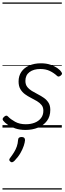

<svg xmlns="http://www.w3.org/2000/svg" viewBox="-20 -1030 521 1550"><path d="M186 19Q140 19 104 7Q68 -5 43 -22.5Q18 -40 6 -56Q0 -64 1.5 -71Q3 -78 13 -87Q23 -96 30.5 -96.5Q38 -97 45 -89Q66 -67 102 -47Q138 -27 188 -27Q228 -27 260 -39.5Q292 -52 311 -76.5Q330 -101 330 -136Q330 -164 315.5 -182Q301 -200 278.5 -213.5Q256 -227 230 -240Q204 -253 181.5 -269.5Q159 -286 144.5 -310.5Q130 -335 130 -372Q130 -417 152.5 -450Q175 -483 216 -501Q257 -519 311 -519Q354 -519 387.5 -507.5Q421 -496 443.5 -480Q466 -464 475 -449Q482 -440 480.5 -433.5Q479 -427 469 -419Q461 -413 454 -412Q447 -411 440 -418Q414 -442 381.5 -457.5Q349 -473 306 -473Q251 -473 218 -448Q185 -423 185 -377Q185 -348 199.5 -329Q214 -310 237 -296Q260 -282 285.5 -269Q311 -256 334 -240Q357 -224 371.5 -201Q386 -178 386 -143Q386 -90 359 -54Q332 -18 286.5 0.5Q241 19 186 19ZM64 275Q56 269 55 261.5Q54 254 61 246Q80 221 93.5 199Q107 177 115.5 153Q124 129 126 99Q127 86 134.5 81Q142 76 155 76Q169 76 175.5 82.5Q182 89 182 101Q181 119 172 146.5Q163 174 145 205.5Q127 237 97 268Q89 276 80.5 279Q72 282 64 275ZM0 490H479V500H0ZM0 -20H479V0H0ZM0 -505H479V-500H0ZM0 -1010H479V-1000H0Z"/></svg>

Font: Playwrite RO Guides
Style: Regular
Weight: 400
Designer: Veronika Burian, José Scaglione
Foundry: TypeTogether
Version: Version 1.003